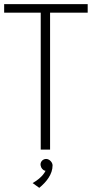

<svg xmlns="http://www.w3.org/2000/svg" viewBox="-20 -720 442 924"><path d="M0 -700V-659H176V0H221V-659H402V-700ZM199 102C199 102 187 133 137 161L169 184C203 156 233 119 233 76C233 61 218 46 204 45C188 44 176 56 175 70C175 77 177 91 192 100Z"/></svg>

Font: Advent Pro
Style: Light
Weight: 300
Designer: Andreas Kalpakidis
Foundry: Andreas Kalpakidis
Version: Version 2.002 2007